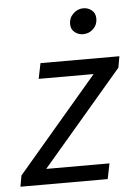

<svg xmlns="http://www.w3.org/2000/svg" viewBox="-61 -730 542 769"><g transform="rotate(-5 210.0 -345.0)"><path d="M-10 0 -2.1 -44.5 321.3 -424H100.4L113.1 -486.1H430.3L422.4 -440.9L99 -62.1H353.4L340.8 0ZM293.5 -586.8Q274.5 -586.8 259.7 -598.6Q244.8 -610.5 244.8 -631.7Q244.8 -656.3 262.4 -673.2Q280 -690.1 302.9 -690.1Q322.3 -690.1 336.9 -678Q351.5 -666 351.5 -643.9Q351.5 -619.4 334.5 -603.1Q317.4 -586.8 293.5 -586.8Z"/></g></svg>

Font: Source Sans Variable
Style: Italic
Weight: 200
Italic angle: -11°
Designer: Paul D. Hunt
Foundry: Adobe Systems Incorporated
Version: Version 3.006;hotconv 1.0.111;makeotfexe 2.5.65597